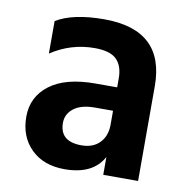

<svg xmlns="http://www.w3.org/2000/svg" viewBox="-64 -579 636 646"><g transform="rotate(10 253.5 -256.0)"><path d="M197 4Q125 4 82.5 -38Q40 -80 40 -148Q40 -216 94 -257Q148 -298 250 -298H324V-329Q324 -371 302 -393Q280 -415 227 -415Q146 -415 78 -370V-481Q135 -516 242 -516Q448 -516 448 -324V0H329V-61Q294 4 197 4ZM239 -85Q279 -85 301.5 -108.5Q324 -132 324 -170V-218H262Q215 -218 190 -198.5Q165 -179 165 -149Q165 -85 239 -85Z"/></g></svg>

Font: Hind Mysuru SemiBold
Style: Regular
Weight: 600
Designer: Manushi Parikh, Hitesh Malaviya
Foundry: Indian Type Foundry
Version: Version 0.703;PS 1.0;hotconv 1.0.86;makeotf.lib2.5.63406